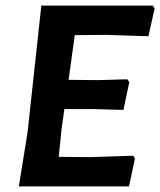

<svg xmlns="http://www.w3.org/2000/svg" viewBox="-20 -663 570 683"><path d="M454 -109 460 -99 439 0H47L78 -192L127 -643H524L530 -633L508 -534L359 -539L246 -538L224 -379L331 -378L433 -381L440 -371L419 -272L309 -275H209L199 -204L189 -105L301 -104Z"/></svg>

Font: Alegreya Sans
Style: Bold Italic
Weight: 700
Italic angle: -7°
Designer: Juan Pablo del Peral
Foundry: Huerta Tipografica
Version: Version 2.007